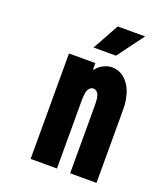

<svg xmlns="http://www.w3.org/2000/svg" viewBox="-162 -1029 992 1141"><g transform="rotate(20 333.5 -458.5)"><path d="M291.7 -750 384.1 -916.7H557.3L433.6 -750ZM436.8 -677.1Q506.5 -677.1 549.5 -607.4Q565.1 -581.4 573.2 -547.5Q581.4 -513.7 582.4 -491.2Q583.3 -468.8 583.3 -427.7V0H416.7V-427.7Q416.7 -480.5 406.9 -498.7Q394.5 -520.8 375 -520.8Q355.5 -520.8 343.1 -498.7Q333.3 -480.5 333.3 -427.7V0H166.7V-666.7H333.3V-626.3H337.9Q356.1 -649.7 382.8 -663.4Q409.5 -677.1 436.8 -677.1Z"/></g></svg>

Font: Monoid
Style: Bold
Weight: 700
Width: 4
Designer: Andreas Larsen (@larsenwork)
Version: Version 0.61